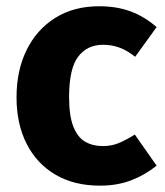

<svg xmlns="http://www.w3.org/2000/svg" viewBox="-20 -568 519 605"><path d="M292 -548.3Q348.3 -548.3 392.1 -531.9Q435.9 -515.5 473.5 -482.6L405.9 -389.1Q380.7 -409.1 356.4 -418Q332.1 -426.9 304.7 -426.9Q254.5 -426.9 226.1 -389.2Q197.7 -351.5 197.7 -262.2Q197.7 -203.2 211.1 -169.2Q224.5 -135.3 248.3 -121.5Q272 -107.7 303.5 -107.7Q331.5 -107.7 353.7 -117Q376 -126.2 404.8 -144L473.5 -46Q437.3 -16.8 393.5 0.1Q349.8 17 295.1 17Q213.5 17 154.5 -17.7Q95.6 -52.4 63.8 -115.1Q32.1 -177.7 32.1 -261.5Q32.1 -346.1 64 -410.7Q95.8 -475.2 154.3 -511.8Q212.9 -548.3 292 -548.3Z"/></svg>

Font: Fira Sans Variable
Style: Regular
Weight: 400
Designer: Carrois Corporate & Edenspiekermann AG
Foundry: Carrois Corporate GbR & Edenspiekermann AG
Version: Version 4.202